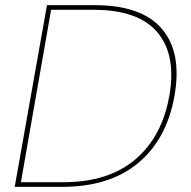

<svg xmlns="http://www.w3.org/2000/svg" viewBox="-20 -724 742 744"><path d="M347 -704Q529 -704 607.5 -612Q686 -520 656 -352Q626 -184 515 -92Q404 0 222 0H37L162 -704ZM61 -18H226Q400 -18 504 -106Q608 -194 636 -352Q664 -510 590.5 -598Q517 -686 343 -686H178Z"/></svg>

Font: Poppins Thin
Style: Italic
Weight: 250
Italic angle: -10°
Designer: Ninad Kale (Devanagari), Jonny Pinhorn (Latin)
Foundry: Indian Type Foundry
Version: Version 3.200;PS 1.000;hotconv 16.6.54;makeotf.lib2.5.65590